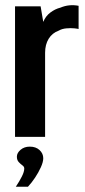

<svg xmlns="http://www.w3.org/2000/svg" viewBox="-20 -519 321 728"><path d="M37 0V-495H134L144 -436Q153 -458 171 -471.5Q189 -485 209 -490Q242 -504 278 -497V-409Q276 -410 262.5 -411.5Q249 -413 232 -411.5Q215 -410 203 -403Q178 -394 164.5 -372Q151 -350 151 -319V0ZM40 189Q54 168 63 150Q72 132 72 120Q72 113 65 108Q58 103 51 95.5Q44 88 44 75Q44 61 58 49Q72 37 93 37Q116 37 130 50Q144 63 144 81Q144 95 135 115Q126 135 113 154.5Q100 174 86 189Z"/></svg>

Font: Alumni Sans Thin
Style: Bold
Weight: 700
Version: Version 1.018